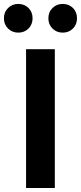

<svg xmlns="http://www.w3.org/2000/svg" viewBox="-68 -948 408 968"><path d="M63.4 0V-700H208.4V0ZM24 -783.5Q-6.4 -783.5 -27.3 -803.9Q-48.2 -824.3 -48.2 -855.8Q-48.2 -887.3 -27.3 -907.7Q-6.4 -928.2 24 -928.2Q55 -928.2 75.6 -907.8Q96.2 -887.4 96.2 -855.9Q96.2 -824.4 75.6 -804Q55 -783.5 24 -783.5ZM248.1 -783.5Q217.7 -783.5 196.8 -803.9Q175.9 -824.3 175.9 -855.8Q175.9 -887.3 196.8 -907.7Q217.7 -928.2 248.1 -928.2Q279.1 -928.2 299.7 -907.8Q320.2 -887.4 320.2 -855.9Q320.2 -824.4 299.7 -804Q279.1 -783.5 248.1 -783.5Z"/></svg>

Font: Red Hat Display VF
Style: Regular
Weight: 300
Designer: Pentagram, MCKL
Foundry: Pentagram, MCKL
Version: Version 1.023